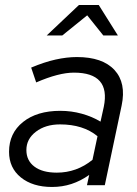

<svg xmlns="http://www.w3.org/2000/svg" viewBox="-20 -737 546 764"><path d="M187 7Q110 7 63 -31Q16 -69 16 -133Q16 -207 71.5 -251.5Q127 -296 220 -296Q264 -296 305.5 -284.5Q347 -273 380 -253L393 -312Q421 -448 274 -448Q214 -448 124 -409L104 -468Q156 -490 201 -500Q246 -510 286 -510Q388 -510 435.5 -458.5Q483 -407 464 -317L397 0H326L335 -41Q301 -17 264.5 -5Q228 7 187 7ZM206 -50Q285 -50 348 -101L368 -195Q311 -242 219 -242Q161 -242 123 -213Q85 -184 85 -140Q85 -98 117 -74Q149 -50 206 -50ZM166 -596 294 -717H373L449 -596H391L327 -676L228 -596Z"/></svg>

Font: Red Hat Display VF
Style: Italic
Weight: 300
Italic angle: -12°
Designer: Pentagram, MCKL
Foundry: Pentagram, MCKL
Version: Version 1.010